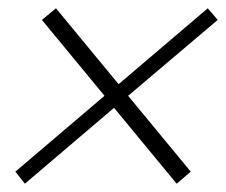

<svg xmlns="http://www.w3.org/2000/svg" viewBox="-20 -531 545 463"><path d="M289 -300 440 -117 406 -88 255 -271 40 -88 17 -117 232 -300 81 -483 115 -511 266 -328 481 -511 505 -483Z"/></svg>

Font: KoHo Light
Style: Italic
Weight: 300
Italic angle: -10°
Version: Version 1.000; ttfautohint (v1.6)